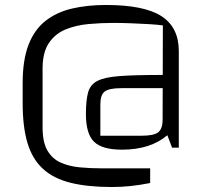

<svg xmlns="http://www.w3.org/2000/svg" viewBox="-20 -593 837 771"><path d="M634 -491Q613 -494 579.5 -496Q546 -498 507.5 -499.5Q469 -501 434 -501Q386 -501 336 -496.5Q286 -492 244 -475Q202 -458 176.5 -420.5Q151 -383 151 -317V-81Q151 -22 170.5 11.5Q190 45 224 60Q258 75 300.5 79Q343 83 388 83H583V142Q542 150 505 154Q468 158 429 158Q332 158 263.5 141Q195 124 152.5 85Q110 46 90.5 -18.5Q71 -83 71 -179V-259Q71 -352 94.5 -413Q118 -474 162.5 -509Q207 -544 268.5 -558.5Q330 -573 405 -573Q559 -573 628.5 -528Q698 -483 698 -388V0H671L652 -50Q584 8 470 8Q390 8 357.5 -24Q325 -56 325 -135Q325 -189 333.5 -221Q342 -253 371 -268Q400 -283 460 -287.5Q520 -292 623 -292H663V-239H468Q418 -239 400.5 -225.5Q383 -212 383 -175V-48H549Q598 -48 615.5 -62Q633 -76 633 -113Z"/></svg>

Font: Changa ExtraLight ExtraLight
Style: Regular
Weight: 250
Version: Version 3.002; ttfautohint (v1.8.2)